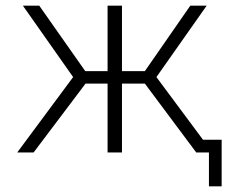

<svg xmlns="http://www.w3.org/2000/svg" viewBox="-20 -540 808 680"><path d="M699 -45H765V120H720V0H675L493 -244H412V0H361V-244H283L99 0H41L239 -267L61 -520H119L282 -288H361V-520H412V-288H493L654 -520H712L534 -267Z"/></svg>

Font: Raleway-v4020 Light
Style: Regular
Weight: 300
Designer: Matt McInerney, Pablo Impallari, Rodrigo Fuenzalida
Foundry: Matt McInerney, Pablo Impallari, Rodrigo Fuenzalida
Version: Version 4.020;PS 004.020;hotconv 1.0.88;makeotf.lib2.5.64775